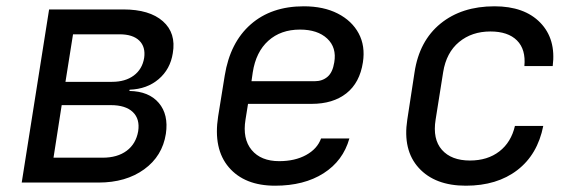

<svg xmlns="http://www.w3.org/2000/svg" viewBox="-20 -580 1840 610"><path d="M49 0 136 -550H372Q455 -550 497.5 -512.5Q540 -475 529 -411Q521 -360 484 -328.5Q447 -297 392 -295L391 -291Q453 -290 484.5 -253Q516 -216 507 -155Q496 -84 438 -42Q380 0 293 0ZM188 -320H336Q378 -320 405 -340Q432 -360 438 -396Q443 -431 422.5 -451Q402 -471 360 -471H212ZM150 -79H306Q353 -79 382.5 -101Q412 -123 419 -163Q425 -202 402 -224Q379 -246 332 -246H176Z M854 10Q757 10 707 -48.5Q657 -107 673 -210L694 -340Q711 -445 776.5 -502.5Q842 -560 945 -560Q1008 -560 1053 -537Q1098 -514 1119.5 -474Q1141 -434 1133 -382Q1123 -317 1080.5 -283.5Q1038 -250 970 -250H768L760 -200Q750 -139 779.5 -103.5Q809 -68 867 -68Q917 -68 952.5 -87.5Q988 -107 1000 -140H1090Q1070 -69 1008 -29.5Q946 10 854 10ZM779 -322H980Q1004 -322 1020.5 -336Q1037 -350 1042 -382Q1050 -429 1019.5 -457.5Q989 -486 933 -486Q872 -486 832.5 -450.5Q793 -415 783 -350Z M1460 10Q1362 10 1310.5 -46.5Q1259 -103 1274 -200L1297 -350Q1312 -450 1379.5 -505Q1447 -560 1551 -560Q1646 -560 1696.5 -508Q1747 -456 1736 -370H1646Q1651 -423 1622.5 -451.5Q1594 -480 1538 -480Q1479 -480 1438.5 -446.5Q1398 -413 1388 -351L1364 -200Q1354 -138 1384 -104Q1414 -70 1473 -70Q1529 -70 1566.5 -99Q1604 -128 1616 -180H1706Q1688 -89 1623.5 -39.5Q1559 10 1460 10Z"/></svg>

Font: JetBrains Mono NL
Style: Italic
Weight: 400
Italic angle: -9°
Monospace: yes
Designer: Philipp Nurullin, Konstantin Bulenkov
Foundry: JetBrains
Version: Version 2.305; ttfautohint (v1.8.4.7-5d5b)